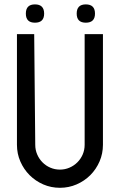

<svg xmlns="http://www.w3.org/2000/svg" viewBox="-20 -874 561 896"><path d="M460.4 -198.2Q460.4 -157.2 444.6 -120.6Q428.7 -84 401.4 -56.6Q374 -29.3 337.4 -13.4Q300.8 2.4 259.8 2.4Q218.3 2.4 181.9 -13.4Q145.5 -29.3 118.2 -56.6Q90.8 -84 75 -120.4Q59.1 -156.7 59.1 -198.2V-714.8H139.6L144.5 -198.2Q144.5 -174.3 153.6 -153.3Q162.6 -132.3 178.2 -116.5Q193.8 -100.6 214.8 -91.6Q235.8 -82.5 259.8 -82.5Q283.2 -82.5 304.2 -91.6Q325.2 -100.6 341.1 -116.5Q356.9 -132.3 366 -153.3Q375 -174.3 375 -198.2V-714.8H460.4ZM380.4 -768.1Q337.9 -768.1 337.9 -810.5Q337.9 -853.5 380.4 -853.5Q423.3 -853.5 423.3 -810.5Q423.3 -768.1 380.4 -768.1ZM143.1 -768.1Q100.6 -768.1 100.6 -810.5Q100.6 -853.5 143.1 -853.5Q186 -853.5 186 -810.5Q186 -768.1 143.1 -768.1Z"/></svg>

Font: Proletarsk
Style: Regular
Weight: 400
Designer: Peter Wiegel, original typeface by Carl Albert Fahrenwaldt 1901
Foundry: Peter Wiegel
Version: Version 1.000 2010 initial release